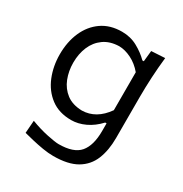

<svg xmlns="http://www.w3.org/2000/svg" viewBox="-174 -671 971 1018"><g transform="rotate(30 311.5 -161.5)"><path d="M293.5 215.3Q264.2 215.3 229 209.5Q193.8 203.6 161.1 195.8Q128.4 188 106 182.1L111.8 105Q165.5 125.5 215.8 136Q266.1 146.5 287.1 146.5Q378.9 146.5 415.8 102.8Q452.6 59.1 452.6 -28.8V-76.2H444.3Q408.2 -37.1 365.5 -17.1Q322.8 2.9 280.8 2.9Q205.6 2.9 155.3 -35.2Q105 -73.2 79.8 -135.5Q54.7 -197.8 54.7 -269.5Q54.7 -345.7 81.3 -406.5Q107.9 -467.3 158.7 -502.7Q209.5 -538.1 281.7 -538.1Q334 -538.1 376.7 -514.6Q419.4 -491.2 450.2 -460H459L465.8 -526.4L548.8 -531.2Q542 -469.2 538.6 -407Q535.2 -344.7 535.2 -285.2V-33.7Q535.2 41 512.5 97.2Q489.7 153.3 437 184.3Q384.3 215.3 293.5 215.3ZM304.7 -69.3Q391.6 -70.8 451.2 -155.8V-388.2Q420.4 -424.8 381.6 -444.1Q342.8 -463.4 306.6 -463.9Q250.5 -462.4 213.1 -435.5Q175.8 -408.7 157.2 -364.7Q138.7 -320.8 138.7 -267.1Q138.7 -215.8 156.2 -171.1Q173.8 -126.5 210.4 -98.6Q247.1 -70.8 304.7 -69.3Z"/></g></svg>

Font: Pinar DS4-Regular
Style: Regular
Weight: 400
Designer: Amin Abedi
Version: Version 2.000